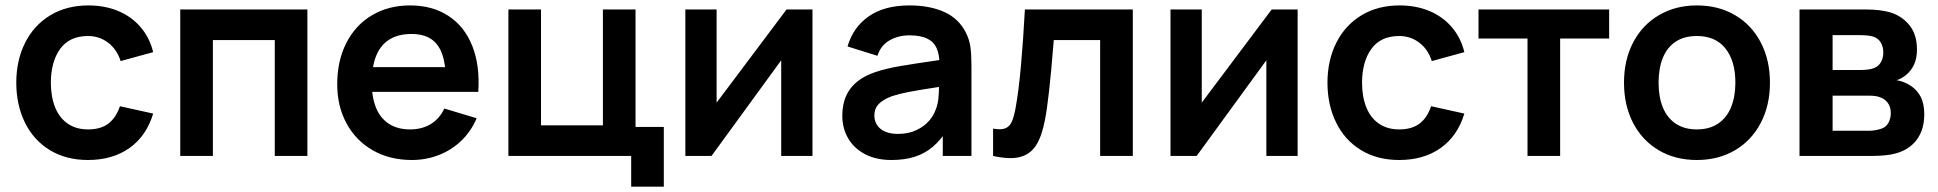

<svg xmlns="http://www.w3.org/2000/svg" viewBox="-20 -575 7146 708"><path d="M40 -270Q40.2 -352.9 72.7 -417.5Q105.2 -482.2 165.4 -518.6Q225.6 -555 306.2 -555Q366.9 -555 416.5 -534.2Q466 -513.3 499 -474.3Q532.1 -435.3 544.8 -382.7L424.8 -349.8Q411.1 -393 378.7 -417.6Q346.3 -442.2 304.5 -442.2Q236.4 -442.2 202.1 -395Q167.8 -347.9 167.5 -270Q167.7 -218 183.2 -179.3Q198.7 -140.7 229.5 -119.3Q260.3 -97.8 304.5 -97.8Q351.2 -97.8 379.4 -119.1Q407.7 -140.4 422.2 -183.3L544.8 -156.2Q520.1 -73.7 457.6 -29.3Q395.1 15 304.5 15Q223.1 15 163.3 -21.8Q103.5 -58.5 71.9 -123.2Q40.2 -187.8 40 -270Z M644.7 -540H1113.5V0H993.2V-427.2H765V0H644.7Z M1223.5 -264.2Q1223.5 -351.3 1257.4 -417.2Q1291.3 -483.2 1352.2 -519.1Q1413.2 -555 1492.2 -555Q1575 -555 1634.2 -516Q1693.4 -477.1 1721.8 -404.9Q1750.2 -332.8 1743.6 -236.3H1624V-280.3Q1623.7 -339.5 1610.1 -376.6Q1596.6 -413.7 1568.8 -431.7Q1540.9 -449.7 1497.2 -449.7Q1448.2 -449.7 1415.7 -429.2Q1383.1 -408.8 1367 -368.9Q1351 -329 1351 -270Q1351 -215.2 1367 -176.7Q1383.1 -138.2 1414.8 -118Q1446.6 -97.8 1492.2 -97.8Q1536.2 -97.8 1568.6 -117.6Q1601 -137.4 1618.5 -174.8L1737.7 -139Q1717.3 -90.9 1681.2 -56.2Q1645 -21.4 1598 -3.2Q1550.9 15 1498.8 15Q1417.8 15 1355.4 -20.3Q1293 -55.7 1258.2 -119.3Q1223.5 -182.9 1223.5 -264.2ZM1313 -327.5H1684.7V-236.3H1313Z M2307.5 0H1854.7V-540H1975V-112.8H2203.2V-540H2323.5V-107H2427.8V113.3H2307.5Z M2976 0H2860.7V-352.7L2603.7 0H2507.2V-540H2622.5V-196.5L2880.3 -540H2976Z M3086 -148Q3086 -208.2 3115.8 -248.1Q3145.5 -288.1 3208.8 -309.5Q3245.7 -321.9 3295.8 -330.7Q3345.9 -339.4 3438.2 -352.7Q3463.2 -356.4 3487.7 -359.8L3444.3 -335.7Q3444.6 -373.6 3433.6 -397.6Q3422.7 -421.6 3398.2 -433.1Q3373.7 -444.7 3333.3 -444.7Q3293.2 -444.7 3260.5 -426.3Q3227.8 -407.9 3215.5 -369.2L3105.3 -403.7Q3125.8 -474.4 3183.4 -514.7Q3241 -555 3333.7 -555Q3408.9 -555 3462.5 -530.6Q3516.1 -506.2 3541.7 -454.5Q3554.8 -428.8 3558.5 -401Q3562.2 -373.2 3562.2 -331.3V0H3456.5V-117.2L3474 -97.8Q3449.1 -58.6 3419.7 -33.7Q3390.3 -8.8 3352.9 3.1Q3315.5 15 3267.2 15Q3210.4 15 3169.4 -6.7Q3128.4 -28.4 3107.2 -65.6Q3086 -102.8 3086 -148ZM3430.3 -170.7Q3437.9 -188.3 3440.3 -211.4Q3442.7 -234.4 3442.7 -261.5V-271.7L3479.7 -260.5L3436 -253.4Q3368.3 -243.1 3332 -236.1Q3295.7 -229.1 3269.5 -220.5Q3237.2 -208.6 3220.7 -191.8Q3204.2 -174.9 3204.2 -149.5Q3204.2 -129.3 3214.2 -113.9Q3224.2 -98.5 3243.6 -89.8Q3263.1 -81.2 3291 -81.2Q3329.4 -81.2 3358.6 -94.9Q3387.8 -108.6 3405.5 -129Q3423.2 -149.4 3430.3 -170.7Z M3725.3 -178.7Q3736.5 -240.2 3744.6 -331Q3752.8 -421.8 3759.3 -540H4157.2V0H4036.8V-427.2H3865.7L3864.5 -411.8Q3848.1 -207 3833.3 -132.7Q3821.6 -71.6 3800.2 -38.7Q3778.9 -5.8 3741.1 4Q3703.3 13.8 3642 0V-100.8Q3671 -95.4 3687 -101.8Q3702.9 -108.2 3711 -126.1Q3719 -144 3725.3 -178.7Z M4765 0H4649.7V-352.7L4392.7 0H4296.2V-540H4411.5V-196.5L4669.3 -540H4765Z M4875 -270Q4875.2 -352.9 4907.7 -417.5Q4940.2 -482.2 5000.4 -518.6Q5060.6 -555 5141.2 -555Q5201.9 -555 5251.5 -534.2Q5301 -513.3 5334 -474.3Q5367.1 -435.3 5379.8 -382.7L5259.8 -349.8Q5246.1 -393 5213.7 -417.6Q5181.3 -442.2 5139.5 -442.2Q5071.4 -442.2 5037.1 -395Q5002.8 -347.9 5002.5 -270Q5002.7 -218 5018.2 -179.3Q5033.7 -140.7 5064.5 -119.3Q5095.3 -97.8 5139.5 -97.8Q5186.2 -97.8 5214.4 -119.1Q5242.7 -140.4 5257.2 -183.3L5379.8 -156.2Q5355.1 -73.7 5292.6 -29.3Q5230.1 15 5139.5 15Q5058.1 15 4998.3 -21.8Q4938.5 -58.5 4906.9 -123.2Q4875.2 -187.8 4875 -270Z M5612.7 -433H5432V-540H5913.7V-433H5733V0H5612.7Z M5968.5 -270.2Q5968.5 -353.9 6002.3 -418.6Q6036.2 -483.2 6097.3 -519.1Q6158.5 -555 6237.2 -555Q6317.4 -555 6378.5 -518.8Q6439.7 -482.7 6473.2 -417.8Q6506.7 -353 6506.7 -270.2Q6506.7 -186.7 6472.9 -122Q6439.2 -57.2 6378 -21.1Q6316.8 15 6237.2 15Q6157 15 6096.1 -21.2Q6035.2 -57.4 6001.8 -122.2Q5968.5 -186.9 5968.5 -270.2ZM6379.2 -270.2Q6379.2 -350.2 6342.7 -396.2Q6306.2 -442.2 6237.2 -442.2Q6189.8 -442.2 6158.2 -420.8Q6126.8 -399.5 6111.4 -360.9Q6096 -322.2 6096 -270.2Q6096 -217 6112.1 -178.2Q6128.2 -139.5 6159.8 -118.7Q6191.2 -97.8 6237.2 -97.8Q6283.7 -97.8 6315.6 -119.3Q6347.5 -140.8 6363.3 -179.8Q6379.2 -218.8 6379.2 -270.2Z M6615.7 -540H6861Q6913.8 -540 6950.2 -529.3Q6993.2 -516.4 7021 -482.1Q7048.8 -447.8 7048.8 -392.8Q7048.8 -360.2 7038.4 -337.5Q7028 -314.8 7009 -298.8Q6991.9 -284.8 6973.5 -279.2Q6993.2 -276.2 7010.7 -267.3Q7040.8 -252.9 7058.2 -225.5Q7075.7 -198 7075.7 -153Q7075.7 -98.2 7049.1 -61.2Q7022.5 -24.2 6972.5 -9.7Q6954.8 -4.6 6931.5 -2.3Q6908.2 0 6881 0H6615.7ZM6917.8 -100.5Q6935.1 -106.4 6943.7 -122.4Q6952.3 -138.4 6952.3 -158Q6952.3 -181.4 6940.8 -196.3Q6929.2 -211.2 6910.8 -217Q6897.3 -222.3 6870 -222.3H6737.7V-92.8H6872.7Q6883.4 -92.8 6895.8 -95Q6908.2 -97.1 6917.8 -100.5ZM6892.5 -324.8Q6908.1 -331.5 6916.4 -346.6Q6924.7 -361.8 6924.7 -381.3Q6924.7 -402.4 6915.4 -418.1Q6906.2 -433.8 6888.2 -439.7Q6870.8 -445.5 6835.2 -445.5H6737.7V-316.8H6837.7Q6854.1 -316.8 6868.5 -318.6Q6882.9 -320.4 6892.5 -324.8Z"/></svg>

Font: Tap Sans
Style: Regular
Weight: 400
Designer: Tap Payments
Foundry: Tap Payments
Version: Version 1.001;Glyphs 3.1.2 (3151)